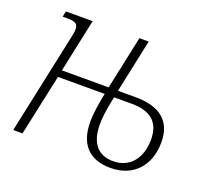

<svg xmlns="http://www.w3.org/2000/svg" viewBox="-99 -660 870 795"><g transform="rotate(20 336.5 -263.0)"><path d="M27 0H68L126 -270H332C322 -222 315 -178 315 -142C315 -41 366 10 458 10C558 10 621 -57 621 -162C621 -253 566 -301 457 -301H379L429 -536H388L338 -301H132L182 -536H64L59 -511H77C111 -511 127 -507 127 -479C127 -468 124 -451 119 -431ZM460 -20C395 -20 356 -59 356 -146C356 -169 359 -205 373 -270H450C533 -270 577 -235 577 -158C577 -74 531 -20 460 -20Z"/></g></svg>

Font: Noto Serif Condensed ExtraLight
Style: Italic
Weight: 200
Width: 3
Italic angle: -12°
Designer: Monotype Design Team
Foundry: Monotype Imaging Inc.
Version: Version 2.013